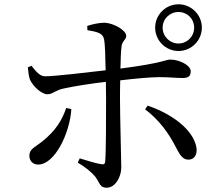

<svg xmlns="http://www.w3.org/2000/svg" viewBox="-20 -839 1040 896"><path d="M813 -783C854 -783 886 -751 886 -710C886 -669 854 -636 813 -636C772 -636 739 -669 739 -710C739 -751 772 -783 813 -783ZM813 -601C873 -601 922 -650 922 -710C922 -770 873 -819 813 -819C753 -819 704 -770 704 -710C704 -650 753 -601 813 -601ZM289 -335C270 -281 243 -231 176 -178C139 -149 117 -143 117 -112C117 -89 133 -71 158 -71C236 -71 306 -218 313 -330ZM388 -698C438 -690 461 -683 466 -654C470 -634 472 -573 473 -511C396 -502 237 -483 191 -483C167 -482 148 -505 127 -532L110 -525C112 -506 114 -479 121 -465C138 -431 177 -399 201 -399C226 -399 238 -418 277 -426C328 -437 410 -450 474 -457L475 -377C475 -292 475 -134 471 -86C470 -72 463 -71 451 -73C426 -77 388 -89 352 -100L343 -80C376 -61 408 -35 425 -14C447 17 446 37 478 37C518 37 546 -13 546 -58C546 -89 540 -293 540 -376C540 -401 540 -432 541 -464C607 -472 683 -479 723 -479C770 -479 801 -475 833 -475C859 -475 870 -484 870 -506C870 -536 814 -561 775 -561C752 -561 743 -545 542 -519C543 -560 544 -597 547 -620C549 -649 569 -652 569 -672C569 -697 512 -731 468 -733C443 -733 411 -726 387 -718ZM657 -329C726 -277 768 -214 796 -161C814 -128 827 -94 859 -94C887 -94 901 -117 897 -149C883 -236 777 -310 669 -346Z"/></svg>

Font: Noto Serif SC Medium
Style: Regular
Weight: 500
Designer: Ryoko NISHIZUKA 西塚涼子 (kana & ideographs); Frank Grießhammer (Latin, Greek & Cyrillic); Wenlong ZHANG 张文龙 (bopomofo); San
Foundry: Adobe Systems Incorporated
Version: Version 1.001;PS 1.001;hotconv 16.6.54;makeotf.lib2.5.65590